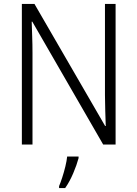

<svg xmlns="http://www.w3.org/2000/svg" viewBox="-20 -734 698 975"><path d="M567 0H504L144 -624H141Q142 -587 143.5 -548Q145 -509 145 -466V0H91V-714H155L514 -94H517Q516 -128 514.5 -171.5Q513 -215 513 -251V-714H567ZM379 69Q370 103 352 145.5Q334 188 311 221H280V211Q287 195 296 167.5Q305 140 312 111Q319 82 321 61H379Z"/></svg>

Font: Noto Sans Sinhala UI SemiCondensed Light
Style: Regular
Weight: 300
Width: 4
Designer: Jelle Bosma - Monotype Design Team
Foundry: Monotype Imaging Inc.
Version: Version 2.006; ttfautohint (v1.8.4.7-5d5b)